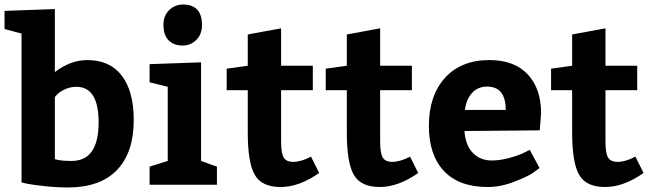

<svg xmlns="http://www.w3.org/2000/svg" viewBox="-30 -815 2871 847"><path d="M-10 -767 212 -775V-497Q281 -550 355 -550Q455 -550 507.5 -481Q560 -412 560 -285Q560 -142 486 -65Q412 12 270 12Q221 12 170 6.5Q119 1 92 -4L65 -10V-667L-10 -687ZM212 -387V-113Q235 -105 286 -105Q405 -105 405 -275Q405 -432 307 -432Q280 -432 256.5 -421Q233 -410 222 -398Z M630 -532 857 -540V-105L927 -80V0H630V-80L710 -105V-432L630 -452ZM691 -705Q691 -746 716.5 -770.5Q742 -795 777 -795Q861 -795 861 -705Q861 -663 835.5 -638.5Q810 -614 777 -614Q736 -614 713.5 -637.5Q691 -661 691 -705Z M1208 10Q1125 10 1094 -43.5Q1063 -97 1063 -230V-417H970V-512L1063 -525V-663L1210 -690V-525H1350V-417H1210V-191Q1210 -141 1221 -121Q1232 -101 1263 -101Q1299 -101 1342 -124L1378 -52Q1290 10 1208 10Z M1645 10Q1562 10 1531 -43.5Q1500 -97 1500 -230V-417H1407V-512L1500 -525V-663L1647 -690V-525H1787V-417H1647V-191Q1647 -141 1658 -121Q1669 -101 1700 -101Q1736 -101 1779 -124L1815 -52Q1727 10 1645 10Z M2351 -240 2019 -237Q2023 -175 2055.5 -141Q2088 -107 2139 -107Q2176 -107 2218 -118.5Q2260 -130 2283 -142L2307 -154L2350 -74Q2339 -65 2319 -51Q2299 -37 2239 -13.5Q2179 10 2122 10Q1995 10 1928.5 -60.5Q1862 -131 1862 -260Q1862 -393 1933 -471.5Q2004 -550 2129 -550Q2239 -550 2298 -487Q2357 -424 2357 -315ZM2119 -433Q2078 -433 2052.5 -405Q2027 -377 2021 -330H2201Q2201 -433 2119 -433Z M2639 10Q2556 10 2525 -43.5Q2494 -97 2494 -230V-417H2401V-512L2494 -525V-663L2641 -690V-525H2781V-417H2641V-191Q2641 -141 2652 -121Q2663 -101 2694 -101Q2730 -101 2773 -124L2809 -52Q2721 10 2639 10Z"/></svg>

Font: BitterBold
Style: Bold
Weight: 700
Designer: Sol Matas
Foundry: Sol Matas
Version: Version 001.001